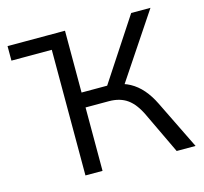

<svg xmlns="http://www.w3.org/2000/svg" viewBox="-102 -819 989 933"><g transform="rotate(-15 392.0 -352.5)"><path d="M13 -632V-705H302V-632ZM216 0V-705H302V-394H443L419 -376L635 -705H732L503 -362L470 -390Q510 -385 543 -367Q576 -349 602.5 -318.5Q629 -288 650 -245L770 0H675L577 -206Q549 -266 512 -292.5Q475 -319 419 -319H302V0Z"/></g></svg>

Font: Nunito Sans 10pt
Style: Regular
Weight: 400
Designer: Vernon Adams
Foundry: Vernon Adams
Version: Version 3.101;gftools[0.9.27]